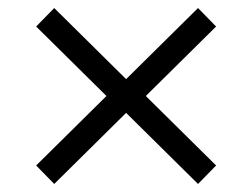

<svg xmlns="http://www.w3.org/2000/svg" viewBox="-20 -572 628 478"><path d="M70 -160 245 -333 70 -506 115 -552 294 -375 473 -552 518 -506 343 -333 518 -160 473 -114 294 -291 115 -114Z"/></svg>

Font: Trirong
Style: Regular
Weight: 400
Designer: Katatrad Team
Foundry: CadsonDemak
Version: Version 1.001